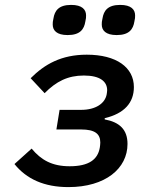

<svg xmlns="http://www.w3.org/2000/svg" viewBox="-20 -751 640 783"><path d="M259 12C410 12 500 -64 500 -164C500 -223 467 -253 407 -264V-269C487 -288 526 -332 526 -396C526 -476 455 -528 334 -528C230 -528 162 -489 105 -432L162 -371C209 -419 257 -443 322 -443C389 -443 417 -418 417 -383C417 -378 416 -373 415 -366C408 -329 370 -303 311 -303H223L210 -223H311C367 -223 389 -205 389 -170C389 -163 388 -156 387 -149C379 -101 343 -73 264 -73C193 -73 148 -98 109 -145L39 -82C88 -21 160 12 259 12ZM256 -608C307 -608 323 -632 328 -663C331 -675 331 -681 331 -688C331 -712 315 -731 270 -731C219 -731 203 -707 198 -676C195 -664 195 -658 195 -651C195 -627 211 -608 256 -608ZM456 -608C507 -608 523 -632 528 -663C531 -675 531 -681 531 -688C531 -712 515 -731 470 -731C419 -731 403 -707 398 -676C395 -664 395 -658 395 -651C395 -627 411 -608 456 -608Z"/></svg>

Font: IBM Mono Medium
Style: Italic
Weight: 500
Italic angle: -9°
Monospace: yes
Designer: Mike Abbink, Paul van der Laan, Pieter van Rosmalen
Foundry: Bold Monday
Version: Version 2.3